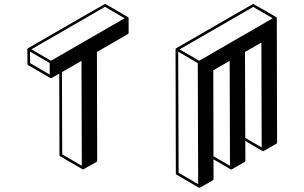

<svg xmlns="http://www.w3.org/2000/svg" viewBox="-20 -853 1505 949"><path d="M391.1 -15.6Q388.7 -15.6 388.2 -16.1Q387.7 -16.6 277.3 -80.6Q274.4 -82.5 273.9 -85.9L272.9 -488.8Q234.4 -466.8 233.9 -466.8Q233.4 -466.8 232.4 -466.8L229 -467.3L118.7 -531.2Q115.7 -533.2 115.7 -537.1L115.2 -609.9Q115.7 -613.3 118.7 -614.7Q497.1 -833.5 499 -833.5Q501 -833.5 556.9 -801Q612.8 -768.6 613 -768.1Q613.3 -767.6 614.3 -766.6Q615.2 -765.6 615.7 -764.2V-690.9Q615.7 -687 612.8 -685.1L459 -596.2L460.4 -58.6Q460.4 -54.7 457 -52.7Q392.6 -15.6 391.1 -15.6ZM225.6 -484.4V-541.5L128.4 -597.7L128.9 -541ZM231.9 -552.7 595.7 -762.7 499 -819.3 135.3 -609.4ZM384.3 -33.7 382.8 -552.2 286.1 -496.6 287.6 -89.8Z M966.3 75.2Q963.9 75.2 963.9 74.7H962.9L852.5 10.3Q849.6 8.3 849.1 4.9L847.7 -609.4Q848.1 -612.8 851.1 -614.7Q1229.5 -833.5 1231.4 -833.5Q1232.9 -833.5 1289.6 -800.8L1345.7 -768.1V-767.6H1346.2V-767.1H1346.7L1347.2 -766.1L1348.1 -763.2L1349.6 -148.9Q1349.6 -145 1346.7 -143.1Q1282.7 -106.4 1282 -106.2Q1281.2 -106 1280.3 -106L1277.8 -106.4L1192.4 -156.2L1192.9 -58.1Q1192.4 -54.7 1189.5 -52.7Q1125.5 -15.6 1124.8 -15.4Q1124 -15.1 1123 -15.1Q1122.1 -15.1 1121.3 -15.4Q1120.6 -15.6 1120.1 -16.1L1035.2 -65.4L1035.6 32.2Q1035.6 36.1 1032.2 38.1Q968.3 75.2 966.3 75.2ZM959.5 57.1 957.5 -541 860.8 -597.7 862.8 1ZM964.4 -552.7 1328.1 -762.7 1231.4 -818.8 867.7 -608.9ZM1116.7 -33.7 1115.2 -552.2 1034.2 -505.4 1035.2 -80.6ZM1273.4 -124 1272 -642.6 1190.9 -596.2 1192.4 -171.4Z"/></svg>

Font: 3D Isometric
Style: Bold
Weight: 700
Designer: GGBotNet
Foundry: GGBotNet
Version: 1.14